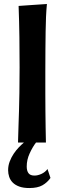

<svg xmlns="http://www.w3.org/2000/svg" viewBox="-20 -720 327 970"><path d="M217 -700Q214 -668 212.5 -634.5Q211 -601 210.5 -560.5Q210 -520 209.5 -470Q209 -420 209 -356Q209 -296 209 -247.5Q209 -199 209.5 -157Q210 -115 210.5 -77Q211 -39 212 0H162Q145 22 130 54.5Q115 87 115 121Q115 143 124 155Q133 167 154 167Q171 167 189.5 158.5Q208 150 220 134L235 179Q219 202 194.5 216Q170 230 128 230Q98 230 77.5 222.5Q57 215 44.5 202.5Q32 190 26.5 173.5Q21 157 21 140Q21 117 29 96Q37 75 49 57Q61 39 75 24.5Q89 10 101 0H71Q72 -48 73.5 -84.5Q75 -121 76 -160.5Q77 -200 78 -251Q79 -302 79 -379Q79 -456 78 -532.5Q77 -609 74 -690Z"/></svg>

Font: Cantora One
Style: Regular
Weight: 400
Designer: Pablo Impallari, Rodrigo Fuenzalida
Foundry: Pablo Impallari
Version: Version 1.002; ttfautohint (v0.8) -G 200 -r 50